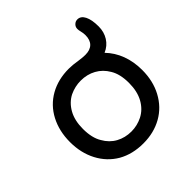

<svg xmlns="http://www.w3.org/2000/svg" viewBox="-175 -791 944 944"><g transform="rotate(-45 297.0 -319.5)"><path d="M165 -21.5Q108.4 -54.7 77.1 -114.3Q45.9 -173.8 45.9 -249Q45.9 -325.2 77.1 -384.8Q108.4 -444.3 165.5 -476.6Q222.7 -508.8 296.9 -508.8Q323.2 -508.8 358.4 -502.9Q385.7 -499 402.3 -499Q436.5 -499 454.1 -516.6Q471.7 -534.2 471.7 -567.4Q471.7 -582 467.8 -596.7Q464.8 -608.4 464.8 -617.2Q464.8 -630.9 474.6 -640.6Q484.4 -650.4 498 -650.4Q521.5 -650.4 534.7 -624.5Q547.9 -598.6 547.9 -551.8Q547.9 -513.7 529.3 -483.9Q510.7 -454.1 476.6 -439.5Q511.7 -403.3 529.8 -355Q547.9 -306.6 547.9 -249Q547.9 -172.9 516.6 -114.3Q484.4 -53.7 427.2 -21.5Q370.1 10.7 296.9 10.7Q221.7 10.7 165 -21.5ZM374 -90.8Q412.1 -110.4 434.6 -150.9Q457 -191.4 457 -250Q457 -311.5 433.6 -349.6Q412.1 -386.7 376.5 -406.2Q340.8 -425.8 296.9 -425.8Q256.8 -425.8 219.7 -408.2Q181.6 -388.7 159.2 -348.6Q136.7 -308.6 136.7 -250Q136.7 -187.5 160.2 -149.4Q181.6 -111.3 217.3 -91.8Q252.9 -72.3 296.9 -72.3Q336.9 -72.3 374 -90.8Z"/></g></svg>

Font: YuPearl-Regular
Style: Regular
Weight: 400
Designer: Max Yao
Foundry: Max-Everyday
Version: Version 1.011; ttfautohint (v1.8.3)